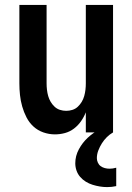

<svg xmlns="http://www.w3.org/2000/svg" viewBox="-20 -540 540 783"><path d="M204 8Q180 8 157 0Q134 -8 116.5 -24Q99 -40 88 -61.5Q77 -83 70.5 -106Q64 -129 61.5 -152.5Q59 -176 59 -200V-520H170V-200Q170 -187 171.5 -174Q173 -161 176.5 -148.5Q180 -136 186.5 -125Q193 -114 202.5 -105Q212 -96 224.5 -92Q237 -88 250 -88Q263 -88 275.5 -92Q288 -96 297.5 -105Q307 -114 313.5 -125Q320 -136 323.5 -148.5Q327 -161 328.5 -174Q330 -187 330 -200V-520H441V0H330V-82Q322 -62 310 -45Q298 -28 281.5 -15.5Q265 -3 245 2.5Q225 8 204 8ZM417 223Q402 223 387 220.5Q372 218 357.5 213.5Q343 209 330 201Q317 193 307 181.5Q297 170 292 155.5Q287 141 287 126Q287 96 301.5 69Q316 42 337.5 22Q359 2 385.5 -12Q412 -26 441 -33V0Q427 8 415.5 19.5Q404 31 395.5 44.5Q387 58 381 73.5Q375 89 375 105Q375 114 379 123Q383 132 390.5 137.5Q398 143 407.5 145.5Q417 148 427 148Q433 148 440 147Q447 146 454 144V219Q445 221 435.5 222Q426 223 417 223Z"/></svg>

Font: Iosevka Custom
Style: Bold
Weight: 700
Monospace: yes
Designer: Belleve Invis
Foundry: Belleve Invis
Version: Version 30.3.3; ttfautohint (v1.8.3)